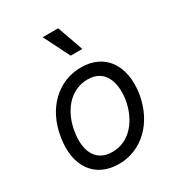

<svg xmlns="http://www.w3.org/2000/svg" viewBox="-191 -922 974 1054"><g transform="rotate(-30 296.5 -395.0)"><path d="M394.9 -636.4 336.6 -801.1H238.6L321 -636.4ZM255 11.4C398.8 11.4 513.8 -98 541.9 -264.2C568.9 -437.5 486.9 -552.6 337.4 -552.6C191.4 -552.6 76.3 -443.2 50.4 -275.6C21.7 -103.7 103.3 11.4 255 11.4ZM256.4 -63.9C146 -63.9 113.3 -157.7 131.4 -264.2C148.4 -376.4 219.8 -477.3 335.9 -477.3C444.2 -477.3 476.9 -382.1 460.9 -275.6C441.8 -163 370.4 -63.9 256.4 -63.9Z"/></g></svg>

Font: Riot Sans 2.0
Style: Italic
Weight: 400
Italic angle: -9.39999°
Designer: Rasmus Andersson
Foundry: rsms
Version: Version 3.006;hotconv 1.0.109;makeotfexe 2.5.65596